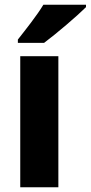

<svg xmlns="http://www.w3.org/2000/svg" viewBox="-20 -786 381 806"><path d="M341 -756V-766H162C135 -721 88 -662 55 -620V-606H165C216 -644 304 -719 341 -756ZM225 0V-550H65V0Z"/></svg>

Font: Noto Sans Lao Looped SemiCondensed ExtraBold
Style: Regular
Weight: 800
Width: 4
Designer: Mark Frömberg, Ben Mitchell
Foundry: The Fontpad Ltd
Version: Version 1.002